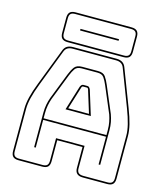

<svg xmlns="http://www.w3.org/2000/svg" viewBox="-134 -1038 999 1151"><g transform="rotate(15 365.0 -462.5)"><path d="M170 -303V-272H560V-303Q560 -330 555.5 -353Q551 -376 544 -396L475 -559Q464 -585 452 -602.5Q440 -620 412 -620H314Q284 -620 272 -602.5Q260 -585 250 -560L186 -396Q179 -376 174.5 -353Q170 -330 170 -303ZM330 -510Q334 -519 338.5 -523Q343 -527 349 -527H374Q380 -527 384.5 -523Q389 -519 393 -510L440 -358H283ZM383 -507 384 -506Q382 -510 380 -513.5Q378 -517 374 -517H349Q345 -517 343 -513.5Q341 -510 339 -506L340 -507L297 -368H426ZM560 -90V-262H170V-90H160V-303Q160 -331 164.5 -354.5Q169 -378 177 -400L241 -564Q252 -592 266 -611Q280 -630 314 -630H412Q445 -630 458.5 -611Q472 -592 484 -563L553 -400Q561 -378 565.5 -354.5Q570 -331 570 -303V-90ZM273 -36V-176H450V-36Q450 -17 459.5 -8.5Q469 0 489 0H640Q659 0 667.5 -8.5Q676 -17 676 -36V-300Q676 -330 666.5 -369Q657 -408 637 -460L550 -687Q544 -704 531.5 -712Q519 -720 500 -720H231Q211 -720 198.5 -712Q186 -704 180 -687L93 -460Q73 -408 63.5 -369Q54 -330 54 -300V-36Q54 -17 62.5 -8.5Q71 0 90 0H237Q256 0 264.5 -8.5Q273 -17 273 -36ZM90 10Q66 10 55 -1Q44 -12 44 -36V-300Q44 -331 53.5 -370.5Q63 -410 84 -464L171 -690Q178 -711 192.5 -720.5Q207 -730 231 -730H500Q523 -730 537.5 -720.5Q552 -711 559 -691L646 -464Q667 -410 676.5 -370.5Q686 -331 686 -300V-36Q686 -12 675 -1Q664 10 640 10H489Q464 10 452 -1.5Q440 -13 440 -36V-166H283V-36Q283 -12 272 -1Q261 10 237 10ZM584 -796Q584 -772 573 -761Q562 -750 538 -750H191Q167 -750 156 -761Q145 -772 145 -796V-889Q145 -913 156 -924Q167 -935 191 -935H538Q562 -935 573 -924Q584 -913 584 -889ZM538 -760Q557 -760 565.5 -768.5Q574 -777 574 -796V-889Q574 -908 565.5 -916.5Q557 -925 538 -925H191Q172 -925 163.5 -916.5Q155 -908 155 -889V-796Q155 -777 163.5 -768.5Q172 -760 191 -760ZM245 -847H484V-837H245Z"/></g></svg>

Font: Bungee Outline
Style: Regular
Weight: 400
Designer: David Jonathan Ross
Foundry: David Jonathan Ross
Version: Version 1.000;PS 1.0;hotconv 1.0.72;makeotf.lib2.5.5900